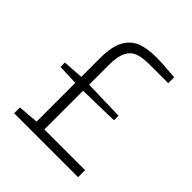

<svg xmlns="http://www.w3.org/2000/svg" viewBox="-199 -871 1007 1007"><g transform="rotate(45 304.5 -367.5)"><path d="M65 -43 179 -52V-339L65 -344V-376L179 -384V-524Q179 -607 203.5 -653Q228 -699 272 -717Q316 -735 382 -735Q432 -735 525 -727V-683H385Q333 -683 301.5 -671Q270 -659 253.5 -625.5Q237 -592 237 -529V-384L461 -378V-344L237 -339V-52H539V0H65Z"/></g></svg>

Font: Exo Light
Style: Regular
Weight: 300
Designer: Natanael Gama
Foundry: Natanael Gama
Version: Version 1.500; ttfautohint (v1.6)